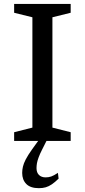

<svg xmlns="http://www.w3.org/2000/svg" viewBox="-20 -718 432 978"><path d="M340 -44.5V0H52V-44.5L145 -68V-630L52 -653V-698H340V-653L247 -630V-68ZM194.5 44Q183 66.5 176.8 83.5Q170.5 100.5 168.2 113.5Q166 126.5 166 138.5Q166 161 178.5 173.2Q191 185.5 212.5 185.5Q227.5 185.5 240.8 181Q254 176.5 275 162.5L278.5 192Q260 210 244.2 220.8Q228.5 231.5 213 236Q197.5 240.5 178 240.5Q135 240.5 114 219.2Q93 198 93 163Q93 147 96.8 130.8Q100.5 114.5 111.2 93.8Q122 73 142.5 44L190.5 -22.5H228Z"/></svg>

Font: Newsreader 9pt
Style: Regular
Weight: 400
Designer: Hugues Gentile
Foundry: Production Type
Version: Version 1.003